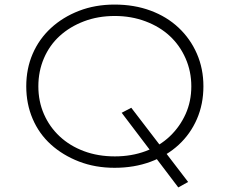

<svg xmlns="http://www.w3.org/2000/svg" viewBox="-20 -725 1006 841"><path d="M761 96 513 -231 555 -253 804 72ZM482 10Q397 10 326 -17.5Q255 -45 203 -92Q151 -139 123 -204.5Q95 -270 95 -347Q95 -424 123 -489Q151 -554 203 -602Q255 -650 326 -677.5Q397 -705 482 -705Q568 -705 639.5 -678.5Q711 -652 762.5 -603.5Q814 -555 842.5 -489.5Q871 -424 871 -347Q871 -269 842.5 -203.5Q814 -138 762.5 -90.5Q711 -43 639.5 -16.5Q568 10 482 10ZM483 -40Q556 -40 618 -63Q680 -86 724 -128Q768 -170 793 -225.5Q818 -281 818 -347Q818 -412 793 -469Q768 -526 724 -567Q680 -608 617.5 -631.5Q555 -655 483 -655Q409 -655 347.5 -631.5Q286 -608 241.5 -567.5Q197 -527 172.5 -470Q148 -413 148 -347Q148 -281 172.5 -225Q197 -169 241.5 -127.5Q286 -86 347.5 -63Q409 -40 483 -40Z"/></svg>

Font: Lexend Giga ExtraLight
Style: Regular
Weight: 250
Version: Version 1.007